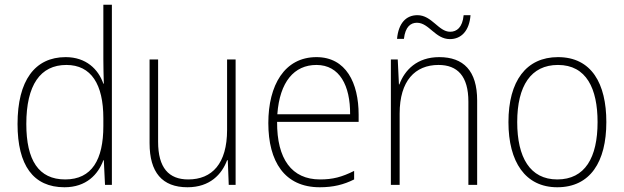

<svg xmlns="http://www.w3.org/2000/svg" viewBox="-20 -780 2632 810"><path d="M252 10C344 10 394 -44 416 -104H418L423 0H452V-760H416V-530C416 -498 417 -463 418 -427H416C395 -488 343 -539 257 -539C127 -539 54 -440 54 -257C54 -83 120 10 252 10ZM255 -23C143 -23 91 -104 91 -257C91 -421 150 -506 260 -506C365 -506 416 -424 416 -281V-248C416 -107 368 -23 255 -23Z M974 -529H938V-232C938 -90 875 -23 774 -23C692 -23 647 -72 647 -182V-529H611V-176C611 -53 664 10 771 10C866 10 916 -45 938 -104H941L945 0H974Z M1315 -539C1180 -539 1112 -420 1112 -261C1112 -99 1180 10 1329 10C1386 10 1430 -1 1474 -23V-59C1422 -33 1384 -23 1330 -23C1211 -23 1148 -109 1149 -266H1493V-296C1493 -430 1440 -539 1315 -539ZM1315 -506C1413 -506 1458 -418 1457 -298H1150C1160 -435 1221 -506 1315 -506Z M1655 -616H1684C1690 -668 1713 -684 1739 -684C1790 -684 1816 -615 1878 -615C1926 -615 1960 -650 1965 -716H1936C1931 -664 1907 -646 1879 -646C1830 -646 1802 -716 1741 -716C1693 -716 1661 -682 1655 -616ZM1833 -539C1739 -539 1687 -484 1665 -424H1663L1658 -529H1629V0H1666V-301C1666 -439 1731 -506 1830 -506C1910 -506 1956 -459 1956 -351V0H1993V-356C1993 -482 1935 -539 1833 -539Z M2538 -265C2538 -427 2476 -539 2334 -539C2200 -539 2125 -438 2125 -265C2125 -97 2196 10 2331 10C2470 10 2538 -97 2538 -265ZM2162 -265C2162 -418 2220 -506 2334 -506C2454 -506 2501 -406 2501 -265C2501 -115 2448 -23 2331 -23C2216 -23 2162 -116 2162 -265Z"/></svg>

Font: Noto Sans Bengali SemiCondensed ExtraLight
Style: Regular
Weight: 200
Width: 4
Designer: Joana Ranito - Universal Thirst; Jelle Bosma - Monotype Design Team
Foundry: Universal Thirst ehf.
Version: Version 3.000